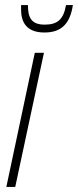

<svg xmlns="http://www.w3.org/2000/svg" viewBox="-20 -736 307 756"><path d="M155 -608C224 -608 256 -645 267 -716H240C230 -659 206 -639 156 -639C103 -639 90 -667 90 -716H63C63 -711 63 -706 63 -698C63 -648 85 -608 155 -608ZM5 0H40L153 -528H117Z"/></svg>

Font: Noto Sans ExtraCondensed ExtraLight
Style: Italic
Weight: 200
Width: 2
Italic angle: -12°
Designer: Monotype Design Team
Foundry: Monotype Imaging Inc.
Version: Version 2.013